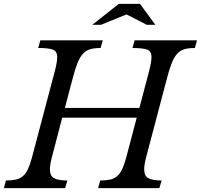

<svg xmlns="http://www.w3.org/2000/svg" viewBox="-48 -980 1046 1000"><path d="M715 -168Q703 -124 703 -98Q703 -64 724.5 -52Q746 -40 794 -40L782 0H463L474 -40Q504 -40 525 -44.5Q546 -49 561.5 -62Q577 -75 588 -98Q599 -121 609 -158L664 -367H276L224 -168Q212 -124 212 -98Q212 -64 233.5 -52Q255 -40 303 -40L291 0H-28L-17 -40Q13 -40 34 -44.5Q55 -49 70.5 -62Q86 -75 97 -98Q108 -121 118 -158L235 -600Q250 -655 250 -682Q250 -713 227.5 -721.5Q205 -730 151 -730L162 -770H487L476 -730Q443 -730 421 -723.5Q399 -717 383 -699Q367 -681 354.5 -649Q342 -617 329 -566L290 -418H678L726 -600Q741 -655 741 -682Q741 -713 718.5 -721.5Q696 -730 642 -730L653 -770H978L967 -730Q934 -730 912 -723.5Q890 -717 874 -699Q858 -681 845.5 -649Q833 -617 820 -566ZM681 -960 761 -851H716L611 -905L478 -851H433L571 -960Z"/></svg>

Font: SVN-Libre Baskerville
Style: Italic
Weight: 400
Italic angle: -14°
Designer: Pablo Impallari, Rodrigo Fuenzalida
Foundry: Pablo Impallari, Rodrigo Fuenzalida
Version: Version 1.000; ttfautohint (v1.8.4)